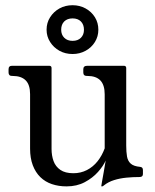

<svg xmlns="http://www.w3.org/2000/svg" viewBox="-20 -686 579 718"><path d="M228.8 11Q199 11 174 2.5Q149 -6 130.9 -23.6Q112.8 -41.2 102.6 -68Q92.5 -94.8 92.5 -130.2V-334Q92.5 -369 76 -385.5Q59.5 -402 27.5 -402H25Q12 -402 12 -415V-427Q12 -440 25 -440H164.2Q172.8 -440 172.8 -431.5V-129Q172.8 -104.5 180.2 -83.8Q187.8 -63 205.8 -50.6Q223.8 -38.2 254.5 -38.2Q281.8 -38.2 304.9 -50Q328 -61.8 344.8 -82.9Q361.5 -104 371.5 -131.2V-333.2Q371.5 -368.2 355.4 -385.1Q339.2 -402 307.2 -402H304.8Q291.5 -402 291.5 -415V-427Q291.5 -440 306.2 -440H443.2Q452 -440 452 -431.5V-142Q452 -117.5 455 -100.6Q458 -83.8 469 -74Q480 -64.2 504 -62Q514.5 -61 514.5 -50V-35.2Q514.5 -24 501.8 -24Q476.8 -24 452.4 -21.6Q428 -19.2 406.6 -12.5Q385.2 -5.8 369 7Q364.8 11 362 11H360.8Q358.8 11 358.8 9.8Q358.8 8.5 361.4 -6.2Q364 -21 367.9 -42.6Q371.8 -64.2 375.2 -85.5Q366.2 -65.2 346.4 -42.9Q326.5 -20.5 297 -4.8Q267.5 11 228.8 11ZM251.5 -484Q224.2 -484 202.3 -496.1Q180.5 -508.2 167.4 -529Q154.2 -549.7 154.2 -574.8Q154.2 -600.8 167.4 -621.5Q180.5 -642.2 202.3 -654.4Q224.2 -666.5 251.5 -666.5Q278 -666.5 300.1 -654.4Q322.2 -642.2 335 -621.5Q347.8 -600.8 347.8 -574.7Q347.8 -549.8 335 -529Q322.2 -508.2 300.1 -496.1Q278 -484 251.5 -484ZM208.8 -574.8Q208.8 -556.2 220.3 -544.8Q231.8 -533.2 251.5 -533.2Q271.1 -533.2 282.6 -544.7Q294 -556.1 294 -574.6Q294 -594.2 282.5 -605.8Q271.1 -617.2 251.4 -617.2Q231.8 -617.2 220.2 -605.8Q208.8 -594.4 208.8 -574.8Z"/></svg>

Font: Young Serif Light
Style: Regular
Weight: 300
Designer: Bastien Sozeau
Foundry: NBR — Bastien Sozeau
Version: Version 5.001